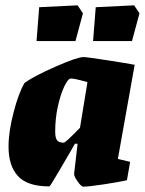

<svg xmlns="http://www.w3.org/2000/svg" viewBox="-20 -691 544 720"><path d="M422 -95 468 -84 456 -15Q424 -8 368 0.5Q312 9 292 9Q285 9 271 -10.5Q257 -30 258 -40L271 -152H261Q258 -147 254 -140Q250 -133 245 -124Q236 -109 202 -50.5Q168 8 165 8Q83 8 47.5 -30.5Q12 -69 12 -141Q12 -197 31 -270Q50 -343 72 -380Q106 -405 188 -441Q270 -477 293 -477Q305 -477 382.5 -465Q460 -453 485 -448ZM280 -212 308 -383Q252 -399 243 -396Q234 -394 220.5 -365.5Q207 -337 197 -292Q187 -247 187 -198Q187 -174 194 -165Q201 -156 219 -156Q226 -156 280 -212ZM127 -664 271 -671 291 -641 263 -537H117ZM339 -664 483 -671 503 -641 475 -537H329Z"/></svg>

Font: Grenze Black
Style: Italic
Weight: 900
Italic angle: -10°
Designer: Renata Polastri
Foundry: Omnibus-Type
Version: Version 1.002; ttfautohint (v1.8)